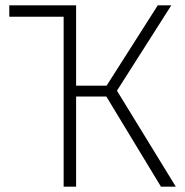

<svg xmlns="http://www.w3.org/2000/svg" viewBox="-20 -704 696 724"><path d="M643 0H587L381 -340H267V0H220V-641H15V-684H267V-381H382L575 -684H626L421 -362Z"/></svg>

Font: FiraGO ExtraLight
Style: Regular
Weight: 200
Designer: bBox Type
Foundry: bBox Type GmbH
Version: Version 1.001